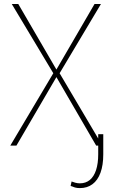

<svg xmlns="http://www.w3.org/2000/svg" viewBox="-20 -731 574 964"><path d="M71.8 -710.9 263.2 -381.8 454.6 -710.9H486.8L279.3 -363.3L494.1 0H462.9L263.2 -343.8L62.5 0H31.7L247.6 -363.3L39.1 -710.9ZM473.1 -57.1H498.5V43.5Q498.5 98.1 484.6 136.2Q470.7 174.3 444.3 193.8Q418 213.4 380.9 213.4Q367.2 213.4 356.7 210.4Q346.2 207.5 334.5 202.6L339.4 180.2Q346.2 183.1 357.9 186.3Q369.6 189.5 380.9 189.5Q410.6 189.5 431.2 172.4Q451.7 155.3 462.4 122.6Q473.1 89.8 473.1 43.5Z"/></svg>

Font: Roboto Condensed Thin
Style: Regular
Weight: 250
Width: 3
Designer: Christian Robertson
Foundry: Google
Version: Version 3.009; 2024